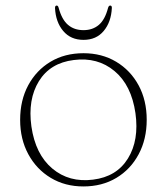

<svg xmlns="http://www.w3.org/2000/svg" viewBox="-20 -661 600 691"><path d="M280.5 -469.5Q346.5 -469.5 398 -438.8Q449.5 -408 478.8 -354Q508 -300 508 -230Q508 -160 479 -105.8Q450 -51.5 398.8 -20.8Q347.5 10 280 10Q214 10 162.8 -20.8Q111.5 -51.5 82 -105.8Q52.5 -160 52.5 -229.5Q52.5 -300 81.5 -354Q110.5 -408 161.8 -438.8Q213 -469.5 280.5 -469.5ZM315 -14.5Q400 -25 440.5 -90.8Q481 -156.5 467.5 -253.5Q453 -354.5 392.2 -405.2Q331.5 -456 245.5 -445Q160.5 -434.5 120 -368.8Q79.5 -303 93 -206Q107.5 -105.5 168.2 -54.5Q229 -3.5 315 -14.5ZM280.5 -552.5Q313.5 -552.5 335.8 -571.5Q358 -590.5 369 -633Q371.5 -641 376.5 -641Q383 -641 382.5 -632Q380 -581.5 353.2 -549.5Q326.5 -517.5 280.5 -517.5Q234.5 -517.5 207.5 -549.5Q180.5 -581.5 178 -632Q178 -641 184 -641Q189 -641 191 -633Q202.5 -590.5 224.8 -571.5Q247 -552.5 280.5 -552.5Z"/></svg>

Font: Fraunces 9pt S000 Thin
Style: Regular
Weight: 100
Version: Version 1.000; ttfautohint (v1.8.3)